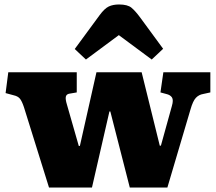

<svg xmlns="http://www.w3.org/2000/svg" viewBox="-20 -838 966 858"><path d="M199 0 87 -359Q78 -386 69 -397Q60 -408 42 -412L5 -422L17 -515H323V-425L288 -419Q276 -416 274 -405Q272 -394 279 -371L332 -186H337L411 -515H613L694 -187H699L748 -364Q756 -391 748.5 -402.5Q741 -414 723 -418L697 -425L710 -515H920V-425L888 -418Q869 -415 855.5 -401Q842 -387 831 -348L728 0H560L473 -340H469L391 0ZM364 -572 314 -619 425 -770Q447 -800 466 -809Q485 -818 512 -818Q550 -818 567.5 -803.5Q585 -789 607 -759L709 -620L658 -572L511 -681Z"/></svg>

Font: Literata 12pt ExtraBold
Style: Regular
Weight: 800
Designer: Latin by Veronika Burian and Jose Scaglione. Greek by Irene Vlachou. Cyrillic by Vera Evstafieva.
Foundry: TypeTogether
Version: Version 3.002